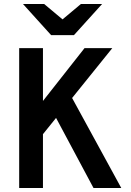

<svg xmlns="http://www.w3.org/2000/svg" viewBox="-20 -941 656 961"><path d="M185 -257V-423L403 -700H542ZM76 0V-700H195V0ZM448 0 253 -365 333 -465 587 0ZM236 -765 95 -921H201L293 -844L385 -921H491L350 -765Z"/></svg>

Font: Overpass Mono Light
Style: Regular
Weight: 300
Monospace: yes
Designer: Delve Withrington, Dave Bailey
Foundry: Delve Fonts LLC
Version: Version 4.000